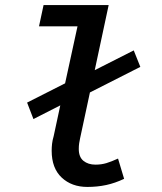

<svg xmlns="http://www.w3.org/2000/svg" viewBox="-20 -726 640 758"><path d="M325 12Q263 12 223.5 -25Q184 -62 184 -131Q184 -144 185.5 -158Q187 -172 192 -189L218 -310L112 -256L87 -321L237 -397L286 -622H134L152 -706H409L354 -449L508 -527L534 -462L335 -361L296 -179Q294 -170 292.5 -160Q291 -150 291 -138Q291 -106 309.5 -91Q328 -76 357 -76Q380 -76 400 -82Q420 -88 446 -100L470 -20Q434 -3 399 4.5Q364 12 325 12Z"/></svg>

Font: Source Code Pro Semibold
Style: Italic
Weight: 600
Italic angle: -11°
Monospace: yes
Designer: Paul D. Hunt, Teo Tuominen
Foundry: Adobe Systems Incorporated
Version: Version 1.050;PS 1.000;hotconv 16.6.51;makeotf.lib2.5.65220